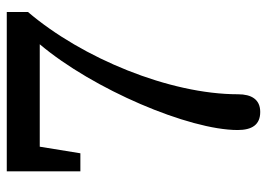

<svg xmlns="http://www.w3.org/2000/svg" viewBox="-128 -632 770 553"><g transform="rotate(-90 256.5 -355.0)"><path d="M262 -54C262 -251 366 -503 499 -659V-720H40V-508H92L111 -625H406C276 -471 159 -195 159 -55C159 -14 174 10 211 10C247 10 262 -15 262 -54Z"/></g></svg>

Font: Domine
Style: Regular
Weight: 400
Designer: Pablo Impallari, Rodrigo Fuenzalida, Brenda Gallo
Foundry: Pablo Impallari, Rodrigo Fuenzalida, Brenda Gallo
Version: Version 2.000